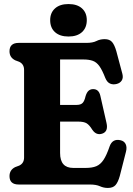

<svg xmlns="http://www.w3.org/2000/svg" viewBox="-20 -912 655 949"><path d="M27 -658.5Q27 -700 72.5 -700H406.5Q438.5 -700 456.5 -709.2Q474.5 -718.5 497.5 -718.5Q521.5 -718.5 533.8 -704.5Q546 -690.5 555 -659L585 -546.5Q590 -526.5 581.5 -513.8Q573 -501 556.5 -497Q539 -492.5 524.2 -498.8Q509.5 -505 500.5 -526.5Q485.5 -565 471.5 -584.8Q457.5 -604.5 439 -611.2Q420.5 -618 392.5 -618H277V-393.5H359.5Q378.5 -393.5 388 -402.8Q397.5 -412 403 -437Q409 -456 418.2 -463.8Q427.5 -471.5 440 -471.5Q468.5 -472 476 -438.5L506.5 -304Q516 -262 485.5 -251.5Q456 -241.5 436 -271Q422 -294 408.2 -302.5Q394.5 -311 365.5 -311H277V-155.5Q277 -82 342 -82H403.5Q435.5 -82 456 -90.5Q476.5 -99 491.8 -122Q507 -145 522 -189Q536 -227.5 575 -219Q594 -215 601.2 -199.5Q608.5 -184 602.5 -161.5L572 -42Q563.5 -11.5 551 2.8Q538.5 17 513 17Q492.5 17 473.8 8.5Q455 0 424 0H72.5Q27 0 27 -41.5Q27 -72 55 -86L75 -93.5Q99 -105 99 -133.5V-566.5Q99 -595 75 -606.5L55 -614Q27 -628 27 -658.5ZM318.5 -731.5Q276 -731.5 252 -753Q228 -774.5 228 -812.5Q228 -849 252 -870.5Q276 -892 318.5 -892Q361.5 -892 385.2 -870.5Q409 -849 409 -812.5Q409 -775 385.2 -753.2Q361.5 -731.5 318.5 -731.5Z"/></svg>

Font: Fraunces 144pt S100
Style: Bold
Weight: 700
Version: Version 1.000; ttfautohint (v1.8.3)